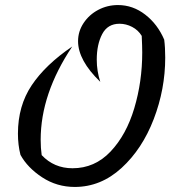

<svg xmlns="http://www.w3.org/2000/svg" viewBox="-20 -730 676 760"><path d="M61 -117Q51 -156 51 -201Q51 -311 105.5 -392.5Q160 -474 266 -546Q141 -359 141 -177Q141 -143 145 -116Q194 -64 267 -64Q355 -64 417.5 -130Q480 -196 511.5 -301.5Q543 -407 543 -522Q543 -546 541 -588Q527 -611 503 -623.5Q479 -636 453 -636Q406 -636 384.5 -595Q363 -554 363 -494Q363 -448 377 -406Q289 -491 289 -567Q289 -606 311 -639Q333 -672 369 -691Q405 -710 447 -710Q506 -710 555 -672Q604 -634 630 -573Q634 -542 634 -502Q634 -377 588.5 -258.5Q543 -140 461 -65Q379 10 276 10Q205 10 147 -28Q89 -66 61 -117Z"/></svg>

Font: Srisakdi
Style: Bold
Weight: 700
Designer: Cadson Demak Co.,Ltd.
Foundry: Cadson Demak Co.,Ltd.
Version: Version 1.000